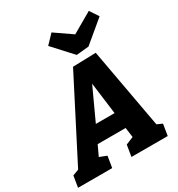

<svg xmlns="http://www.w3.org/2000/svg" viewBox="-258 -1116 1172 1261"><g transform="rotate(-30 328.0 -485.5)"><path d="M507 -710 617 -104 657 -86 643 0H368L382 -86L440 -110L430 -184H218L182 -107L236 -86L222 0H-37L-23 -86L23 -103L332 -705ZM416 -305 385 -546 274 -305ZM451 -882 605 -971 649 -905 486 -769 392 -760 259 -905 322 -971Z"/></g></svg>

Font: Bitter Pro ExtraBold
Style: Italic
Weight: 800
Italic angle: -9°
Designer: Sol Matas, and Bitter project Authors
Foundry: Sol Matas
Version: Version 1.010